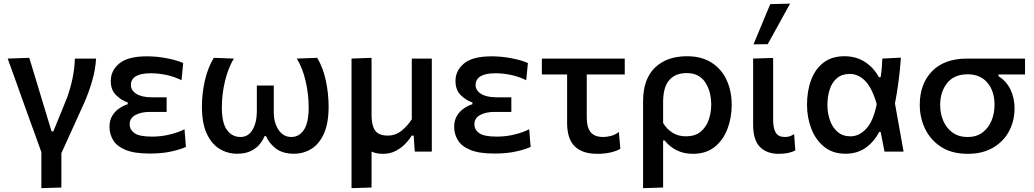

<svg xmlns="http://www.w3.org/2000/svg" viewBox="-20 -810 5526 1026"><path d="M201 195.5V3Q184 -44.5 166.5 -93.2Q149 -142 132 -188L100.5 -276Q81 -331 60.8 -387Q40.5 -443 21 -497L136.5 -501Q155.5 -438.5 178 -364.2Q200.5 -290 220.5 -223.5L255.5 -108H265Q284 -154 302 -198.5Q320 -243 338.5 -288.5Q377.5 -397.5 380 -497H493.5Q490 -437 471.8 -375Q453.5 -313 428.5 -257Q399 -190.5 368.2 -124Q337.5 -57.5 308 8.5V192Z M780 10.5Q696.5 10.5 649.8 -9.5Q603 -29.5 584 -62Q565 -94.5 565 -132Q565 -168 580.8 -192.8Q596.5 -217.5 619.2 -232.2Q642 -247 662.5 -253V-262.5Q629.5 -273.5 600.8 -301Q572 -328.5 572 -377.5Q572 -433 617.8 -471Q663.5 -509 765.5 -509Q819.5 -509 874 -498.2Q928.5 -487.5 959 -473L950 -381.5Q906 -402.5 864.5 -410.5Q823 -418.5 787 -418.5Q679.5 -418.5 679.5 -355.5Q679.5 -327 708.8 -308.5Q738 -290 792 -290H870.5V-212H781Q733.5 -212 703.2 -195.2Q673 -178.5 673 -146Q673 -117 698.5 -98.5Q724 -80 793 -80Q843.5 -80 889.8 -91.8Q936 -103.5 966 -119.5L973.5 -25Q948 -12.5 897.5 -1Q847 10.5 780 10.5Z M1247.5 11.5Q1196 11.5 1153.2 -14.5Q1110.5 -40.5 1084.8 -96Q1059 -151.5 1059 -240.5Q1059 -309 1074.5 -378.2Q1090 -447.5 1122.5 -501L1229.5 -497Q1199 -446 1182.2 -376Q1165.5 -306 1165.5 -237Q1165.5 -152.5 1193 -115.2Q1220.5 -78 1265 -78Q1307.5 -78 1330 -117.2Q1352.5 -156.5 1352.5 -216.5V-353H1443V-210.5Q1443 -154 1468.5 -116Q1494 -78 1537.5 -78Q1578 -78 1603.8 -115.8Q1629.5 -153.5 1629.5 -237Q1629.5 -304.5 1613.5 -375.2Q1597.5 -446 1566 -497L1675 -501Q1707 -447.5 1721.5 -378.2Q1736 -309 1736 -240.5Q1736 -151.5 1711 -96Q1686 -40.5 1644 -14.5Q1602 11.5 1551.5 11.5Q1488.5 11.5 1451.8 -18.2Q1415 -48 1402 -82.5H1393.5Q1385 -60.5 1367.2 -38.8Q1349.5 -17 1320 -2.8Q1290.5 11.5 1247.5 11.5Z M1858.5 195.5V-497L1965.5 -501V-194Q1965.5 -140.5 1984.2 -113Q2003 -85.5 2052 -85.5Q2093.5 -85.5 2125.2 -111Q2157 -136.5 2180.5 -172.5V-497H2287.5V0H2196.5Q2195 -21 2193.5 -42.5Q2192 -64 2190.5 -85.5H2180Q2166 -62 2144 -39.8Q2122 -17.5 2092.8 -2.8Q2063.5 12 2026.5 12Q1990.5 12 1965.5 0V192Z M2622 10.5Q2538.5 10.5 2491.8 -9.5Q2445 -29.5 2426 -62Q2407 -94.5 2407 -132Q2407 -168 2422.8 -192.8Q2438.5 -217.5 2461.2 -232.2Q2484 -247 2504.5 -253V-262.5Q2471.5 -273.5 2442.8 -301Q2414 -328.5 2414 -377.5Q2414 -433 2459.8 -471Q2505.5 -509 2607.5 -509Q2661.5 -509 2716 -498.2Q2770.5 -487.5 2801 -473L2792 -381.5Q2748 -402.5 2706.5 -410.5Q2665 -418.5 2629 -418.5Q2521.5 -418.5 2521.5 -355.5Q2521.5 -327 2550.8 -308.5Q2580 -290 2634 -290H2712.5V-212H2623Q2575.5 -212 2545.2 -195.2Q2515 -178.5 2515 -146Q2515 -117 2540.5 -98.5Q2566 -80 2635 -80Q2685.5 -80 2731.8 -91.8Q2778 -103.5 2808 -119.5L2815.5 -25Q2790 -12.5 2739.5 -1Q2689 10.5 2622 10.5Z M3172 12Q3091.5 12 3051 -28.2Q3010.5 -68.5 3010.5 -153V-412H2875.5V-497H3318.5V-412H3115.5V-180.5Q3115.5 -129.5 3136.2 -103.8Q3157 -78 3204 -78Q3224.5 -78 3246.8 -84.2Q3269 -90.5 3287 -105L3295 -15Q3276.5 -3.5 3244.5 4.2Q3212.5 12 3172 12Z M3416.5 195.5V-268Q3416.5 -387 3479.5 -448.2Q3542.5 -509.5 3651 -509.5Q3729 -509.5 3782.2 -475.5Q3835.5 -441.5 3862.8 -382.5Q3890 -323.5 3890 -250Q3890 -180.5 3867.2 -120.8Q3844.5 -61 3798.5 -24.5Q3752.5 12 3682.5 12Q3634 12 3596 -7Q3558 -26 3531.5 -59.5H3523.5V192ZM3645.5 -81.5Q3693 -81.5 3722.8 -105.2Q3752.5 -129 3766.5 -167.8Q3780.5 -206.5 3780.5 -251Q3780.5 -322.5 3748 -371Q3715.5 -419.5 3649.5 -419.5Q3589 -419.5 3556.2 -381.8Q3523.5 -344 3523.5 -264.5V-153Q3543 -120 3573.8 -100.8Q3604.5 -81.5 3645.5 -81.5Z M4141.5 12Q4076.5 12 4040.5 -25.2Q4004.5 -62.5 4004.5 -144V-497L4111.5 -500.5V-169Q4111.5 -125 4125.2 -101.5Q4139 -78 4174.5 -78Q4187 -78 4198.5 -81.2Q4210 -84.5 4223.5 -93L4230 -6.5Q4197 12 4141.5 12ZM4006.5 -573Q4051 -679.5 4096 -788L4202 -790.5Q4171.5 -735 4141.8 -681.2Q4112 -627.5 4082.5 -574Z M4498 11.5Q4430 11.5 4384.2 -25.5Q4338.5 -62.5 4315.5 -122.2Q4292.5 -182 4292.5 -250Q4292.5 -324 4314.5 -382.8Q4336.5 -441.5 4380.8 -475.5Q4425 -509.5 4492 -509.5Q4555 -509.5 4602.2 -478.8Q4649.5 -448 4676.5 -397.5H4686Q4690 -424 4692 -449Q4694 -474 4695 -497L4794 -502Q4790.5 -441.5 4782 -377.8Q4773.5 -314 4762.5 -256.5Q4774 -192.5 4785.5 -128.2Q4797 -64 4808.5 0H4706.5Q4701.5 -26.5 4696.2 -52.8Q4691 -79 4686 -105H4678Q4652 -53.5 4606.8 -21Q4561.5 11.5 4498 11.5ZM4525 -81.5Q4571.5 -81.5 4609.5 -122.8Q4647.5 -164 4665 -254Q4639.5 -341.5 4602.8 -378.2Q4566 -415 4521.5 -415Q4479.5 -415 4453 -392.8Q4426.5 -370.5 4414 -332.8Q4401.5 -295 4401.5 -249Q4401.5 -206 4414.8 -167.8Q4428 -129.5 4455.5 -105.5Q4483 -81.5 4525 -81.5Z M5151.5 12Q5066.5 12 5009.5 -24.8Q4952.5 -61.5 4923.8 -121Q4895 -180.5 4895 -250Q4895 -361.5 4960.5 -429.2Q5026 -497 5149 -497H5457.5V-412H5315.5V-403Q5358 -376.5 5379.8 -331.2Q5401.5 -286 5401.5 -232Q5401.5 -163.5 5371.8 -108.2Q5342 -53 5286 -20.5Q5230 12 5151.5 12ZM5151 -78Q5199 -78 5231 -102.5Q5263 -127 5278.8 -166.2Q5294.5 -205.5 5294.5 -250Q5294.5 -323 5256.5 -368Q5218.5 -413 5150.5 -413Q5079 -413 5041.5 -366.2Q5004 -319.5 5004 -248.5Q5004 -204.5 5020.2 -165.5Q5036.5 -126.5 5069.2 -102.2Q5102 -78 5151 -78Z"/></svg>

Font: Commissioner Medium
Style: Regular
Weight: 500
Designer: Kostas Bartsokas
Foundry: Kostas Bartsokas
Version: Version 1.000; ttfautohint (v1.8.3)